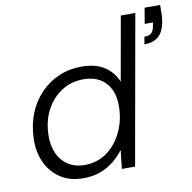

<svg xmlns="http://www.w3.org/2000/svg" viewBox="-83 -820 915 914"><g transform="rotate(-10 375.0 -362.5)"><path d="M248 12Q182 12 136 -19Q90 -50 67 -102Q44 -154 47 -217Q49 -282 71 -336Q93 -390 131.5 -430Q170 -470 220.5 -491.5Q271 -513 330 -513Q397 -513 439.5 -485.5Q482 -458 502 -410L557 -720H627L499 0H435L445 -90Q425 -63 397.5 -40Q370 -17 333 -2.5Q296 12 248 12ZM264 -49Q324 -49 369.5 -80.5Q415 -112 443 -167Q471 -222 473 -289Q475 -339 458.5 -375.5Q442 -412 409 -432Q376 -452 329 -452Q270 -452 223.5 -422.5Q177 -393 149 -341Q121 -289 119 -221Q117 -172 134 -132.5Q151 -93 185 -71Q219 -49 264 -49ZM644 -565 650 -601Q673 -601 683.5 -610.5Q694 -620 698 -639L702 -661H662L675 -737H750Q750 -712 749.5 -694Q749 -676 746 -657Q737 -607 711 -586Q685 -565 644 -565Z"/></g></svg>

Font: DM Sans 17pt Light
Style: Italic
Weight: 300
Italic angle: -10°
Version: Version 4.004;gftools[0.9.30]